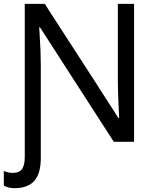

<svg xmlns="http://www.w3.org/2000/svg" viewBox="-31 -734 811 994"><path d="M97.2 -713.9H201.2L223.1 -679.2L457.5 -316.9L582 -123H585.9Q585 -134.8 582 -206.8Q579.1 -278.8 579.1 -311V-713.9H663.1V0H558.1L175.8 -592.8H171.9L174.3 -553.2Q180.2 -464.4 180.2 -398.9V83Q180.2 165.5 146.2 202.9Q112.3 240.2 44.9 240.2Q12.7 240.2 -11.2 227.1V150.9Q9.3 161.1 34.2 161.1Q69.3 161.1 83.3 140.9Q97.2 120.6 97.2 79.1Z"/></svg>

Font: Noto Sans Southeast Asian
Style: Regular
Weight: 400
Designer: Monotype Design Team
Foundry: Monotype Imaging Inc.
Version: Version 1.06 uh; ttfautohint (v1.4.1)